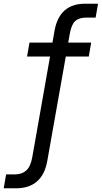

<svg xmlns="http://www.w3.org/2000/svg" viewBox="-49 -783 549 1036"><path d="M-29 233 -16 158H32Q69 158 92.5 137Q116 116 125 66L221 -478H97L110 -553H234L245 -616Q271 -763 410 -763H480L467 -688H416Q378 -688 357.5 -670Q337 -652 328 -603L319 -553H443L430 -478H306L206 86Q193 159 150.5 196Q108 233 38 233Z"/></svg>

Font: Open Sauce Sans
Style: Italic
Weight: 400
Italic angle: -10°
Designer: Alfredo Marco Pradil
Foundry: Creative Sauce Fz LLC
Version: Version 1.477